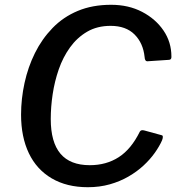

<svg xmlns="http://www.w3.org/2000/svg" viewBox="-20 -772 752 802"><path d="M444 -752Q517 -752 573.5 -722.5Q630 -693 663 -644.5Q696 -596 696 -536Q697 -522 685 -522L595 -516Q585 -516 584 -534Q578 -592 542 -628Q506 -664 442 -664Q386 -664 344 -639.5Q302 -615 272.5 -574Q243 -533 225.5 -482.5Q208 -432 200 -378.5Q192 -325 192 -275Q192 -178 232.5 -130Q273 -82 355 -82Q424 -82 476 -115.5Q528 -149 564 -222Q569 -231 583 -227L656 -207Q664 -205 657 -186Q646 -161 626.5 -133.5Q607 -106 579.5 -80.5Q552 -55 516.5 -34.5Q481 -14 438.5 -2Q396 10 347 10Q259 10 196 -27Q133 -64 100.5 -132Q68 -200 68 -293Q68 -359 82.5 -425.5Q97 -492 126 -550.5Q155 -609 199.5 -655Q244 -701 305 -726.5Q366 -752 444 -752Z"/></svg>

Font: Libre Franklin Thin Medium
Style: Italic
Weight: 500
Italic angle: -8°
Version: Version 3.000